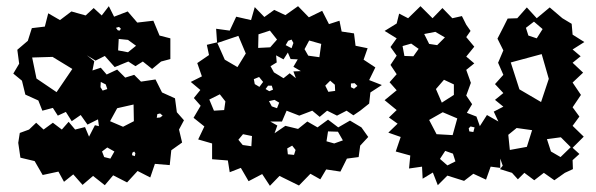

<svg xmlns="http://www.w3.org/2000/svg" viewBox="-20 -569 1927 621"><path d="M281 0 247 29 217 -5 187 19 169 -14 118 -3 92 -48 46 -59 39 -107 44 -139 74 -150 97 -172 121 -150 151 -172 180 -150 202 -175 223 -150 255 -158 268 -127 287 -164 300 -161 297 -183 263 -166 241 -197 212 -177 193 -207 167 -195 151 -220 117 -211 104 -244 62 -263 51 -308 23 -331 42 -363 36 -408 70 -437 83 -478 125 -483 136 -526 174 -504 211 -532 257 -519 283 -543 309 -519 332 -549 349 -515 393 -532 424 -496 476 -502 496 -454 531 -445V-409V-378L501 -370L472 -346L442 -370L418 -355L395 -370L351 -352L319 -388L289 -373L261 -390L285 -371L279 -341L306 -350L325 -328L359 -344L385 -318L414 -327L436 -305L483 -312L504 -270L546 -251L552 -206L575 -180L559 -150L569 -108L534 -83L529 -35L481 -39L466 5L425 -16L391 21L346 -2L319 30ZM365 -482 355 -479 361 -471 367 -470 371 -476ZM394 -440 364 -443 362 -406 394 -400 420 -421ZM214 -346 150 -385 84 -383 98 -315 163 -271ZM322 -296 306 -304 305 -287 312 -276 327 -281ZM412 -231 359 -219 336 -177 378 -159 413 -177ZM506 -195 498 -202 489 -200 487 -188 498 -189ZM327 -92 310 -79 317 -61 337 -56 350 -79ZM418 -73 414 -79 408 -75 407 -67 416 -64Z M884 0 853 32 828 -6 784 17 759 -26 723 -12 717 -50 666 -54V-105L621 -118L641 -160L606 -188L629 -227L607 -252L628 -278L597 -304L633 -322L618 -365L656 -391L649 -424L682 -432L679 -476L723 -470L744 -515L792 -504L804 -546L835 -514L867 -537L903 -520L944 -549L979 -513L1022 -534L1044 -491L1078 -502L1085 -467L1125 -461L1130 -421L1169 -413L1156 -376L1194 -351L1174 -310L1215 -294L1178 -270L1174 -234L1145 -211L1123 -196L1101 -211L1070 -195L1038 -211L1014 -191L990 -211L948 -195L907 -211L892 -176H854L877 -163L868 -138L903 -162L944 -152L974 -176L1007 -157L1041 -182L1074 -157L1112 -179L1149 -157L1171 -126L1145 -98L1140 -61L1102 -56L1081 -14L1035 -21L1016 11L984 -7L947 31ZM876 -441 853 -470 816 -458 815 -414 854 -416ZM775 -396 751 -453 683 -430 707 -376 748 -352ZM923 -441 912 -437 904 -423 923 -413 929 -430ZM1019 -427 980 -438 965 -410 977 -389 1013 -384ZM897 -316 917 -332 937 -316 929 -338 953 -339 929 -353 943 -377 920 -378 911 -399 897 -377 873 -390 875 -367 855 -355 866 -335ZM818 -320 801 -313 804 -297 819 -288 831 -304ZM1063 -295 1048 -308 1032 -292 1042 -272 1064 -275ZM1127 -300 1115 -299V-287L1125 -282L1136 -291ZM859 -292H847L839 -281L851 -274L863 -279ZM691 -264 657 -247 672 -211 705 -213 709 -241ZM868 -246 850 -242 859 -225 876 -219 883 -237ZM1073 -143 1041 -144 1036 -112 1061 -105 1089 -115ZM795 -129 766 -135 751 -117 765 -100 793 -96ZM925 -98 909 -89 911 -70 931 -68 936 -84Z M1427 -1 1396 30 1380 -11 1347 9 1345 -30 1303 -24 1307 -66 1260 -79 1276 -126 1236 -140 1266 -169 1238 -189 1263 -213 1224 -245 1263 -277 1240 -303 1263 -329 1243 -359 1263 -389 1243 -417 1263 -445 1224 -469 1263 -493 1271 -525 1300 -510 1340 -549 1379 -510 1411 -543 1443 -510 1474 -517 1488 -489 1502 -469 1488 -449 1514 -418 1488 -386 1514 -364 1488 -343 1503 -301 1488 -260 1507 -232 1490 -204 1521 -192 1532 -161 1555 -197 1592 -176 1577 -208 1608 -224 1581 -246 1608 -268 1581 -297 1608 -327 1591 -366 1608 -406 1589 -444 1608 -481 1622 -509 1653 -510 1684 -545 1716 -510 1758 -545 1799 -510 1829 -492 1832 -457 1870 -433 1832 -409 1858 -387 1832 -366 1866 -334 1832 -302 1859 -262 1832 -222 1854 -192 1832 -162 1868 -127 1832 -91 1854 -71 1832 -51 1833 -22 1807 -10 1773 14 1739 -10 1708 14 1676 -10 1655 11 1636 -10 1597 -22 1606 -33 1598 -56V-26L1567 -30L1552 12L1511 -7L1481 16ZM1735 -475 1707 -499 1681 -479 1689 -454 1716 -445ZM1419 -448 1388 -466 1352 -459 1368 -427 1394 -423ZM1310 -428 1282 -420 1288 -388 1317 -387 1334 -411ZM1732 -394 1632 -367 1660 -280 1730 -239 1755 -314ZM1448 -296 1416 -311 1390 -281 1409 -237 1448 -262ZM1459 -186 1412 -206 1368 -181 1392 -135 1444 -132ZM1515 -157 1502 -160 1496 -154 1498 -144 1511 -142ZM1701 -148 1651 -155 1624 -133 1629 -84 1684 -94ZM1794 -125 1749 -119 1762 -79 1793 -61 1826 -93ZM1445 -72 1420 -81 1403 -55 1427 -34 1453 -47Z"/></svg>

Font: Rubik Gemstones
Style: Regular
Weight: 400
Designer: Hubert and Fischer, NaN
Foundry: Hubert and Fischer, NaN
Version: Version 2.200